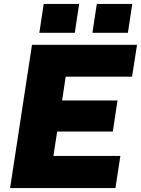

<svg xmlns="http://www.w3.org/2000/svg" viewBox="-20 -949 712 969"><path d="M31 0 141.5 -723H671.5L646.5 -562H311.5L293.5 -442H573L549.5 -285H268.5L249.5 -162H587.5L562.5 0ZM446.5 -783.5 468.5 -929H647.5L625.5 -783.5ZM178.5 -783.5 200.5 -929H379.5L357.5 -783.5Z"/></svg>

Font: Public Sans Black
Style: Italic
Weight: 900
Italic angle: -8°
Designer: The Public Sans project authors (U.S. Web Design System). Libre Franklin designed by Pablo Impallari and Rodrigo Fuenzal
Version: Version 1.007; ttfautohint (v1.8.1) -l 8 -r 50 -G 200 -x 14 